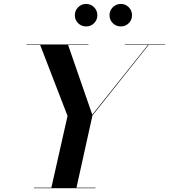

<svg xmlns="http://www.w3.org/2000/svg" viewBox="-20 -982 882 1002"><path d="M247.5 0 332.5 -377 188.5 -750H334.5L461.5 -383.5L752.5 -748H756L462.5 -379.5L378.5 0ZM157.5 0V-2.5H478.5V0ZM118.5 -747.5V-750H441.5V-747.5ZM631.5 -747.5V-750H841.5V-747.5ZM610.5 -844Q586 -844 568.8 -861Q551.5 -878 551.5 -902.5Q551.5 -927 568.8 -944.2Q586 -961.5 610.5 -961.5Q635 -961.5 652 -944.2Q669 -927 669 -902.5Q669 -878 652 -861Q635 -844 610.5 -844ZM429.5 -844Q405 -844 387.8 -861Q370.5 -878 370.5 -902.5Q370.5 -927 387.8 -944.2Q405 -961.5 429.5 -961.5Q454 -961.5 471 -944.2Q488 -927 488 -902.5Q488 -878 471 -861Q454 -844 429.5 -844Z"/></svg>

Font: Bodoni Moda 72pt SemiBold
Style: Italic
Weight: 600
Italic angle: -13°
Designer: Owen Earl
Foundry: indestructible type
Version: Version 2.004